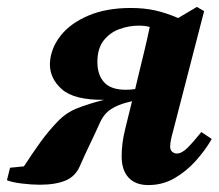

<svg xmlns="http://www.w3.org/2000/svg" viewBox="-32 -519 631 554"><path d="M249 -340Q249 -303 268.5 -281.5Q288 -260 331 -260Q338 -260 344.5 -260.5Q351 -261 358 -262L369 -308Q377 -341 385 -374Q393 -407 400 -441Q388 -445 368 -445Q340 -445 312.5 -435Q285 -425 267 -402Q249 -379 249 -340ZM-12 1 -3 -35 37 -39Q63 -79 85.5 -110Q108 -141 135 -169Q159 -194 190.5 -206.5Q222 -219 268 -231Q182 -230 146.5 -261.5Q111 -293 112 -336Q114 -379 142.5 -415.5Q171 -452 223 -474Q275 -496 345 -496Q384 -496 415.5 -489Q447 -482 482 -467L536 -499L557 -487L467 -139Q459 -111 459 -96Q459 -86 465 -81Q471 -76 478 -76Q492 -76 508 -91.5Q524 -107 549 -138L579 -118Q560 -85 532.5 -54.5Q505 -24 471 -4.5Q437 15 396 15Q359 15 339 -6.5Q319 -28 319 -68Q319 -87 321.5 -106.5Q324 -126 330 -150L349 -227L337 -224Q308 -217 287.5 -203.5Q267 -190 255 -162Q242 -133 227.5 -103Q213 -73 199 -41Q186 -10 157 2Q128 14 83 14Q59 14 30.5 10.5Q2 7 -12 1Z"/></svg>

Font: Source Serif Pro
Style: Bold Italic
Weight: 700
Italic angle: -12°
Designer: Frank Grießhammer
Foundry: Adobe Systems Incorporated
Version: Version 3.001;hotconv 1.0.111;makeotfexe 2.5.65597